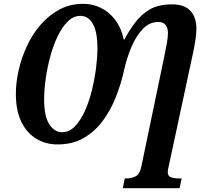

<svg xmlns="http://www.w3.org/2000/svg" viewBox="-20 -745 1083 1005"><path d="M623 240 633 189H640Q668 189 690 178Q712 167 720 126L840 -450Q847 -485 853 -516.5Q859 -548 859 -572Q859 -599 846.5 -614.5Q834 -630 808 -630Q763 -630 728 -594Q693 -558 668 -499Q643 -440 628 -372Q613 -304 586 -236Q559 -168 517.5 -112Q476 -56 418 -22.5Q360 11 281 11Q219 11 169.5 -19Q120 -49 91.5 -108Q63 -167 63 -254Q63 -312 77.5 -376.5Q92 -441 120.5 -503Q149 -565 192 -615Q235 -665 291 -695Q347 -725 417 -725Q464 -725 507.5 -704Q551 -683 583 -641Q615 -599 628 -537H630Q656 -585 687.5 -627Q719 -669 763 -695Q807 -721 874 -722Q942 -724 975 -690Q1008 -656 1008 -595Q1008 -570 1003.5 -539Q999 -508 992 -475L864 121Q858 145 858 155Q858 177 875.5 183Q893 189 920 189H931L920 240ZM305 -53Q342 -53 371.5 -83Q401 -113 423.5 -162.5Q446 -212 460.5 -270.5Q475 -329 482.5 -387Q490 -445 490 -491Q490 -580 465.5 -621Q441 -662 401 -662Q364 -662 334 -632Q304 -602 281 -553.5Q258 -505 242.5 -447Q227 -389 219 -331Q211 -273 211 -226Q211 -136 238 -94.5Q265 -53 305 -53Z"/></svg>

Font: Noto Serif Condensed
Style: Bold Italic
Weight: 700
Width: 3
Italic angle: -12°
Designer: Monotype Design Team
Foundry: Monotype Imaging Inc.
Version: Version 2.014